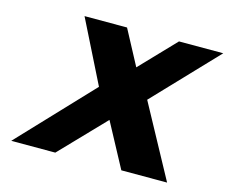

<svg xmlns="http://www.w3.org/2000/svg" viewBox="-112 -981 1345 1136"><g transform="rotate(15 560.5 -412.5)"><path d="M1121.3 -825H850.2L645.7 -611.4L531.9 -825H271.5L462.3 -443L43.7 0H313.5L573.1 -270L718 0H998.3L757.7 -443Z"/></g></svg>

Font: Hussar Nova
Style: 96
Weight: 700
Foundry: Cannot Into Space Fonts
Version: Version 0.99